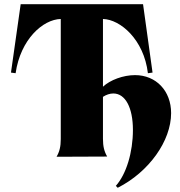

<svg xmlns="http://www.w3.org/2000/svg" viewBox="-20 -742 851 910"><path d="M248 1 488 0C474 -24 468 -48 468 -84V-283C483 -293 501 -299 517 -299C574 -299 610 -232 610 -126C610 -21 579 83 529 139L538 148C686 73 791 -74 791 -206C791 -311 720 -386 620 -386C564 -386 502 -363 468 -331V-652C550 -650 662 -555 681 -395L703 -398L658 -722H78L32 -398L54 -395C77 -555 183 -650 268 -652V-83C268 -47 262 -23 248 1Z"/></svg>

Font: Sinistre Bold
Style: Regular
Weight: 900
Designer: Jules Durand
Foundry: Collletttivo
Version: Version 69.420;Glyphs 3.2 (3217)